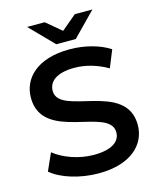

<svg xmlns="http://www.w3.org/2000/svg" viewBox="-131 -984 891 1085"><g transform="rotate(-15 314.5 -442.0)"><path d="M267 -757H381L515 -894H412L324 -820L236 -894H133ZM179 -507C179 -560 223 -602 331 -602C392 -602 461 -584 524 -547L565 -648C504 -688 416 -710 332 -710C140 -710 50 -614 50 -501C50 -241 466 -340 466 -189C466 -137 420 -98 311 -98C225 -98 136 -130 80 -175L35 -74C93 -24 202 10 311 10C503 10 594 -86 594 -198C594 -455 179 -358 179 -507Z"/></g></svg>

Font: Talent
Style: Bold
Weight: 600
Designer: Mike Powis
Version: Version 1.001;hotconv 1.0.109;makeotfexe 2.5.65596